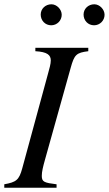

<svg xmlns="http://www.w3.org/2000/svg" viewBox="-28 -876 508 896"><path d="M460 -807C460 -832 437 -856 412 -856C384 -856 362 -835 362 -808C362 -780 383 -758 411 -758C438 -758 460 -780 460 -807ZM260 -807C260 -832 237 -856 212 -856C184 -856 162 -835 162 -808C162 -780 183 -758 211 -758C238 -758 260 -780 260 -807ZM384 -653H137V-637C193 -634 209 -619 209 -594C209 -578 203 -557 196 -532L76 -91C61 -35 47 -26 -8 -16V0H236V-16C179 -23 167 -27 167 -55C167 -75 173 -99 182 -131L302 -560C319 -621 328 -630 384 -637Z"/></svg>

Font: XITS
Style: Italic
Weight: 400
Italic angle: -16.33°
Designer: MicroPress Inc., with final additions and corrections provided by Coen Hoffman, Elsevier (retired)
Version: Version 1.107